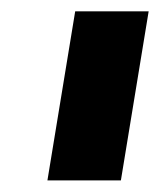

<svg xmlns="http://www.w3.org/2000/svg" viewBox="-20 -747 279 334"><path d="M238.6 -727.3 190.3 -433.2H62.5L110.8 -727.3Z"/></svg>

Font: Karasuma Gothic
Style: Italic
Weight: 900
Italic angle: -9.39999°
Designer: Rasmus Andersson / Ryoko Nishizuka
Foundry: Genbu
Version: Version 1.00